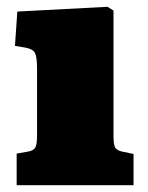

<svg xmlns="http://www.w3.org/2000/svg" viewBox="-20 -545 436 565"><path d="M29 0V-93L63 -99Q79 -102 84 -111Q89 -120 89 -146V-343Q89 -377 83 -389Q77 -401 54 -405L24 -410L31 -511L296 -525L314 -514V-146Q314 -120 318.5 -111.5Q323 -103 339 -99L373 -92V0Z"/></svg>

Font: Literata Black
Style: Regular
Weight: 900
Designer: Latin by Veronika Burian and Jose Scaglione. Greek by Irene Vlachou. Cyrillic by Vera Evstafieva.
Foundry: TypeTogether
Version: Version 3.103;gftools[0.9.29]